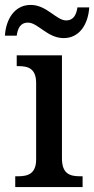

<svg xmlns="http://www.w3.org/2000/svg" viewBox="-43 -761 383 781"><path d="M216 -606C282 -606 316 -665 320 -731H272C268 -704 258 -678 226 -678C186 -678 147 -741 82 -741C15 -741 -19 -681 -23 -616H25C29 -643 38 -669 71 -669C111 -669 150 -606 216 -606ZM19 0H293V-44H282C240 -44 209 -55 209 -117V-536H25V-492H33C73 -492 104 -481 104 -423V-113C104 -55 72 -44 31 -44H19Z"/></svg>

Font: Noto Serif SemiCondensed Medium
Style: Regular
Weight: 500
Width: 4
Designer: Monotype Design Team
Foundry: Monotype Imaging Inc.
Version: Version 2.014